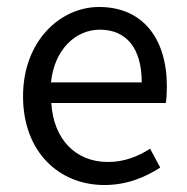

<svg xmlns="http://www.w3.org/2000/svg" viewBox="-20 -518 536 550"><path d="M279 12C345 12 397 -11 439 -38L410 -92C374 -69 335 -54 289 -54C196 -54 133 -120 127 -223H455C457 -235 458 -253 458 -270C458 -409 388 -498 264 -498C153 -498 46 -401 46 -242C46 -83 149 12 279 12ZM126 -282C136 -378 198 -433 266 -433C342 -433 386 -380 386 -282Z"/></svg>

Font: Giro Sans Regular
Style: Regular
Weight: 400
Designer: Paul D. Hunt
Foundry: Adobe Systems Incorporated
Version: Version 1.000;PS 1.0;hotconv 1.0.88;makeotf.lib2.5.647800